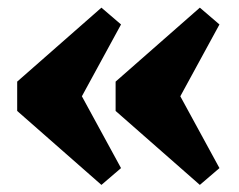

<svg xmlns="http://www.w3.org/2000/svg" viewBox="-20 -490 640 514"><path d="M183 -262 304 -40 251.5 5 26 -193V-271.5L251.5 -469.5L304 -424.5L183 -202.5ZM446.5 -262 567.5 -40 515 5 289.5 -193V-271.5L515 -469.5L567.5 -424.5L446.5 -202.5Z"/></svg>

Font: Newsreader ExtraBold
Style: Regular
Weight: 800
Designer: Hugues Gentile
Foundry: Production Type
Version: Version 1.003